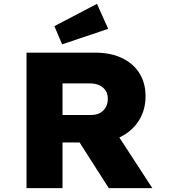

<svg xmlns="http://www.w3.org/2000/svg" viewBox="-20 -972 871 992"><path d="M117 0V-700H472Q552 -700 610.5 -672Q669 -644 700.5 -593.5Q732 -543 732 -475Q732 -405 699 -351.5Q666 -298 607.5 -267Q549 -236 476 -236H303V0ZM542 0 340 -316 545 -341 767 0ZM303 -378H451Q477 -378 496 -388Q515 -398 526 -417Q537 -436 537 -462Q537 -487 525.5 -504.5Q514 -522 493.5 -531.5Q473 -541 444 -541H303ZM301 -743 261 -837 481 -952 539 -823Z"/></svg>

Font: Lexend Exa ExtraBold
Style: Regular
Weight: 800
Designer: Bonnie Shaver-Troup, Thomas Jockin
Foundry: Lexend
Version: Version 1.007